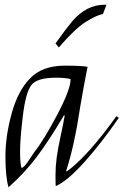

<svg xmlns="http://www.w3.org/2000/svg" viewBox="-20 -778 523 813"><path d="M254 -500Q326 -500 351 -495L345 -466Q336 -420 320 -328Q295 -160 260 -54L263 -52Q350 -115 473 -286L483 -279Q411 -174 338 -92.5Q265 -11 216 10Q215 -2 215 -37.5Q215 -73 220 -110.5Q225 -148 236.5 -201Q248 -254 254 -288L251 -290Q189 -185 137 -115.5Q85 -46 16 15Q3 -30 3 -116Q3 -202 29.5 -298Q56 -394 108 -447Q160 -500 254 -500ZM71 -67Q81 -67 103 -100.5Q125 -134 126 -135Q164 -182 221.5 -290.5Q279 -399 279 -443Q258 -449 217 -449Q137 -449 113 -418Q89 -387 77 -289Q65 -191 65 -138Q65 -85 71 -67ZM423 -758Q427 -758 431 -758L416 -719Q387 -713 342 -684.5Q297 -656 229 -577L215 -594Q260 -657 286 -688Q346 -758 423 -758Z"/></svg>

Font: Felipa
Style: Regular
Weight: 400
Designer: Javier Alcaraz
Foundry: Fontstage
Version: Version 1.001